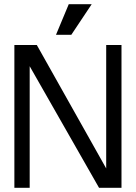

<svg xmlns="http://www.w3.org/2000/svg" viewBox="-20 -899 650 919"><path d="M156.2 -683.6 488.3 -92.8V-683.6H561.5V0H454.1L122.1 -582V0H48.8V-683.6ZM248 -732.4 309.1 -878.9H418.9L321.3 -732.4Z"/></svg>

Font: Sanitrixie
Style: Regular
Weight: 400
Designer: Jayvee D. Enaguas (Grand Chaos)
Version: Version 1.1 - 6/9/2013